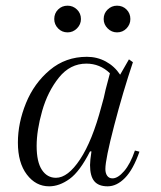

<svg xmlns="http://www.w3.org/2000/svg" viewBox="-20 -644 566 676"><path d="M376 -16Q395 -16 417 -41.5Q439 -67 455 -114L471 -110Q449 -47 420 -17.5Q391 12 359 12Q327 12 312 -6Q297 -24 297 -63Q297 -78 302 -111H297Q261 -40 225 -14Q189 12 153 12Q106 12 74.5 -29.5Q43 -71 43 -142Q43 -211 71.5 -281Q100 -351 155.5 -397.5Q211 -444 286 -444Q322 -444 352.5 -427.5Q383 -411 403 -381L434 -435L448 -425Q413 -321 382 -202Q351 -83 351 -49Q351 -34 357.5 -25Q364 -16 376 -16ZM337 -269Q346 -299 352 -329L367 -386Q332 -420 284 -420Q227 -420 187.5 -371Q148 -322 128.5 -253.5Q109 -185 109 -130Q109 -74 127.5 -46Q146 -18 177 -18Q219 -18 262 -83Q305 -148 337 -269ZM218 -624Q237 -624 251 -610.5Q265 -597 265 -577Q265 -558 251 -544Q237 -530 218 -530Q198 -530 184.5 -544Q171 -558 171 -577Q171 -597 184.5 -610.5Q198 -624 218 -624ZM392 -624Q412 -624 425.5 -610.5Q439 -597 439 -577Q439 -558 425.5 -544Q412 -530 392 -530Q373 -530 359 -544Q345 -558 345 -577Q345 -597 359 -610.5Q373 -624 392 -624Z"/></svg>

Font: Arapey
Style: Italic
Weight: 400
Italic angle: -12°
Designer: Eduardo Rodriguez Tunni
Foundry: Eduardo Rodriguez Tunni
Version: Version 3.000